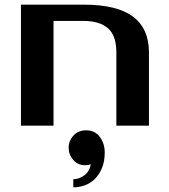

<svg xmlns="http://www.w3.org/2000/svg" viewBox="-20 -540 725 825"><path d="M620 0H480V-315Q480 -387 444 -418.5Q408 -450 340 -450H210V0H70V-520H340Q483 -520 551.5 -468.5Q620 -417 620 -315ZM430 115Q430 154 418 182.5Q406 211 387 229.5Q368 248 343.5 256.5Q319 265 295 265V230Q321 230 343.5 212.5Q366 195 370 165Q367 167 363 168Q355 170 345 170Q315 170 295 147.5Q275 125 275 95Q275 65 295.5 42.5Q316 20 350 20Q388 20 409 48.5Q430 77 430 115Z"/></svg>

Font: Prosto One
Style: Regular
Weight: 400
Designer: Pavel Emelyanov and Jovanny lemonad
Foundry: Pavel Emelyanov and Jovanny Lemonad
Version: Version 1.001